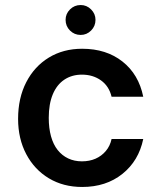

<svg xmlns="http://www.w3.org/2000/svg" viewBox="-20 -732 642 764"><path d="M307 12Q232 12 174.5 -22.5Q117 -57 84.5 -118.5Q52 -180 52 -259Q52 -342 84.5 -405Q117 -468 174.5 -503Q232 -538 307 -538Q403 -538 467.5 -487Q532 -436 550 -347H424Q414 -389 382 -412Q350 -435 306 -435Q266 -435 236 -415Q206 -395 190 -356.5Q174 -318 174 -263Q174 -222 183 -189.5Q192 -157 209.5 -135Q227 -113 251.5 -101.5Q276 -90 306 -90Q336 -90 360 -100.5Q384 -111 401 -131Q418 -151 424 -179H550Q532 -92 467 -40Q402 12 307 12ZM301 -593Q276 -593 258.5 -610.5Q241 -628 241 -653Q241 -677 258.5 -694.5Q276 -712 301 -712Q325 -712 342.5 -694.5Q360 -677 360 -653Q360 -628 342.5 -610.5Q325 -593 301 -593Z"/></svg>

Font: DM Sans 9pt SemiBold
Style: Regular
Weight: 600
Version: Version 4.004;gftools[0.9.30]